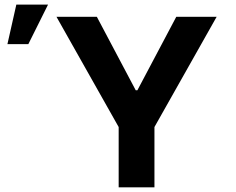

<svg xmlns="http://www.w3.org/2000/svg" viewBox="-20 -799 1008 819"><path d="M220.9 -727.3 486.2 -257.1V0H638.8V-257.1L904.1 -727.3H731.9L566.1 -414.1H558.9L393.1 -727.3ZM11.7 -610.8H100.9L185 -779.5H49.7Z"/></svg>

Font: Karasuma Gothic
Style: Bold
Weight: 700
Designer: Rasmus Andersson / Ryoko Nishizuka
Foundry: Genbu
Version: Version 1.00